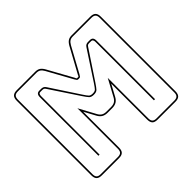

<svg xmlns="http://www.w3.org/2000/svg" viewBox="-166 -950 1180 1180"><g transform="rotate(-45 424.5 -360.0)"><path d="M421 -385Q439 -385 447 -393Q455 -401 472 -427L594 -613Q600 -623 607.5 -626.5Q615 -630 623 -630H640Q654 -630 660.5 -622.5Q667 -615 667 -599V-90H657V-599Q657 -607 653.5 -613.5Q650 -620 640 -620H625Q618 -620 613 -618Q608 -616 602 -606L480 -422Q462 -395 452.5 -385Q443 -375 421 -375Q399 -375 389.5 -385Q380 -395 362 -422L240 -606Q234 -616 228.5 -618Q223 -620 216 -620H201Q191 -620 188 -613.5Q185 -607 185 -599V-90H175V-599Q175 -615 181.5 -622.5Q188 -630 201 -630H218Q226 -630 234 -626.5Q242 -623 248 -613L370 -427Q387 -401 395 -393Q403 -385 421 -385ZM254 0Q273 0 281.5 -8.5Q290 -17 290 -36V-388L349 -279Q358 -262 370.5 -254.5Q383 -247 402 -247H442Q461 -247 473.5 -254.5Q486 -262 495 -279L554 -388V-36Q554 -17 562.5 -8.5Q571 0 590 0H744Q763 0 771.5 -8.5Q780 -17 780 -36V-684Q780 -703 771.5 -711.5Q763 -720 744 -720H582Q566 -720 555.5 -713Q545 -706 536 -690L447 -527Q442 -518 438.5 -514Q435 -510 429 -510H420Q414 -510 410.5 -514Q407 -518 402 -527L312 -690Q303 -706 292.5 -713Q282 -720 266 -720H105Q86 -720 77.5 -711.5Q69 -703 69 -684V-36Q69 -17 77.5 -8.5Q86 0 105 0ZM254 10H105Q81 10 70 -1Q59 -12 59 -36V-684Q59 -708 70 -719Q81 -730 105 -730H266Q285 -730 297.5 -722Q310 -714 321 -695L411 -532Q413 -528 414.5 -524Q416 -520 420 -520H429Q433 -520 434.5 -524Q436 -528 438 -532L527 -695Q538 -714 550.5 -722Q563 -730 582 -730H744Q768 -730 779 -719Q790 -708 790 -684V-36Q790 -12 779 -1Q768 10 744 10H590Q565 10 554.5 -1Q544 -12 544 -36V-348L504 -274Q494 -255 479 -246Q464 -237 442 -237H402Q380 -237 365 -246Q350 -255 340 -274L300 -348V-36Q300 -12 289 -1Q278 10 254 10Z"/></g></svg>

Font: Bungee Outline
Style: Regular
Weight: 400
Designer: David Jonathan Ross
Foundry: David Jonathan Ross
Version: Version 1.000;PS 1.0;hotconv 1.0.72;makeotf.lib2.5.5900